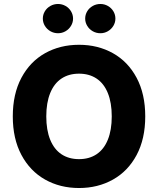

<svg xmlns="http://www.w3.org/2000/svg" viewBox="-20 -944 802 974"><path d="M380.9 9.8Q284.7 9.8 208.5 -33.2Q132.3 -76.2 88.6 -158.2Q44.9 -240.2 44.9 -353.5Q44.9 -467.3 88.6 -549.3Q132.3 -631.3 208.5 -674.1Q284.7 -716.8 380.9 -716.8Q476.6 -716.8 553 -674.1Q629.4 -631.3 673.1 -549.3Q716.8 -467.3 716.8 -353.5Q716.8 -239.7 673.1 -157.7Q629.4 -75.7 553 -33Q476.6 9.8 380.9 9.8ZM380.9 -570.3Q329.1 -570.3 291.7 -545.4Q254.4 -520.5 234.6 -471.7Q214.8 -422.9 214.8 -353.5Q214.8 -284.2 234.6 -235.4Q254.4 -186.5 291.7 -161.6Q329.1 -136.7 380.9 -136.7Q432.6 -136.7 470 -161.6Q507.3 -186.5 527.1 -235.4Q546.9 -284.2 546.9 -353.5Q546.9 -422.9 527.1 -471.7Q507.3 -520.5 470 -545.4Q432.6 -570.3 380.9 -570.3ZM197.3 -849.6Q197.3 -869.6 207.5 -886.7Q217.8 -903.8 235.6 -913.8Q253.4 -923.8 274.4 -923.8Q294.9 -923.8 312.5 -913.8Q330.1 -903.8 340.3 -886.7Q350.6 -869.6 350.6 -849.6Q350.6 -830.1 340.3 -813Q330.1 -795.9 312.5 -785.6Q294.9 -775.4 274.4 -775.4Q253.4 -775.4 235.6 -785.6Q217.8 -795.9 207.5 -813Q197.3 -830.1 197.3 -849.6ZM412.1 -849.6Q412.1 -869.6 422.4 -886.7Q432.6 -903.8 450.4 -913.8Q468.3 -923.8 489.3 -923.8Q509.8 -923.8 527.3 -913.8Q544.9 -903.8 555.2 -886.7Q565.4 -869.6 565.4 -849.6Q565.4 -830.1 555.2 -813Q544.9 -795.9 527.3 -785.6Q509.8 -775.4 489.3 -775.4Q468.3 -775.4 450.4 -785.6Q432.6 -795.9 422.4 -813Q412.1 -830.1 412.1 -849.6Z"/></svg>

Font: Pretendard ExtraBold
Style: Regular
Weight: 800
Designer: Base glyphs from Inter by Rasmus Andersson; Hangeul glyphs from Noto Sans CJK(Source Han Sans) by Jang Soo-young and Kan
Foundry: Kil Hyung-jin
Version: Version 1.309